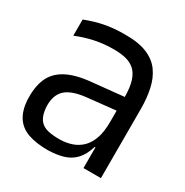

<svg xmlns="http://www.w3.org/2000/svg" viewBox="-153 -769 874 906"><g transform="rotate(30 284.0 -316.5)"><path d="M417 0V-307Q417 -313 417 -324.5Q417 -336 417.5 -348.5Q418 -361 418 -371Q418 -381 418 -384Q418 -439 407 -473.5Q396 -508 375 -526Q354 -544 325.5 -550.5Q297 -557 262 -557Q209 -557 160.5 -547Q112 -537 63 -517V-605Q117 -626 165.5 -635Q214 -644 269 -644Q344 -645 391.5 -625.5Q439 -606 465 -569.5Q491 -533 501.5 -483.5Q512 -434 512 -375V0ZM229 11Q164 11 120.5 -4.5Q77 -20 54 -55Q31 -90 27 -146Q24 -214 43.5 -261Q63 -308 113 -335.5Q163 -363 249 -371L437 -390V-315L268 -297Q186 -289 152 -257Q118 -225 121 -162Q124 -119 140.5 -96.5Q157 -74 187 -67Q217 -60 257 -61Q288 -62 316.5 -71.5Q345 -81 367.5 -102Q390 -123 403.5 -159.5Q417 -196 417 -251L435 -113H413Q398 -64 372.5 -37.5Q347 -11 311 -0.5Q275 10 229 11Z"/></g></svg>

Font: Matangi SemiBold
Style: Regular
Weight: 600
Designer: Prashant Pant
Foundry: The Graphic Ant
Version: Version 3.002